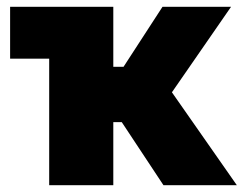

<svg xmlns="http://www.w3.org/2000/svg" viewBox="-20 -546 718 566"><path d="M486.8 -273.9 678.2 0H461.9L338.9 -186H314V0H125V-373H9.8V-525.9H314V-349.1H344.2L459 -525.9H661.1Z"/></svg>

Font: Rawline Black
Style: Regular
Weight: 900
Designer: Matt McInerney, Pablo Impallari, Rodrigo Fuenzalida
Foundry: Matt McInerney, Pablo Impallari, Rodrigo Fuenzalida
Version: Version 4.020;PS 004.020;hotconv 1.0.88;makeotf.lib2.5.64775